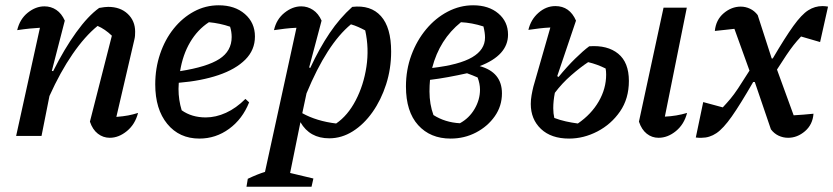

<svg xmlns="http://www.w3.org/2000/svg" viewBox="-20 -514 3151 726"><path d="M41 0 131 -409Q113 -408 92.5 -406Q72 -404 45 -400Q55 -442 85 -466Q115 -490 148 -490Q173 -490 193 -476.5Q213 -463 225 -436L176 -246L181 -245Q223 -329 268 -391.5Q313 -454 355 -484Q377 -488 389 -488Q435 -488 463 -461.5Q491 -435 491 -394Q491 -386 490.5 -379Q490 -372 488 -364L420 -72Q446 -74 464.5 -77.5Q483 -81 502 -87Q491 -44 460 -18.5Q429 7 395 7Q370 7 350 -8.5Q330 -24 320 -54L403 -379Q377 -404 349 -416Q301 -377 254.5 -309.5Q208 -242 167 -151L137 0Z M734 10Q658 10 612.5 -45.5Q567 -101 567 -195Q567 -256 585.5 -310.5Q604 -365 637 -406Q670 -447 713.5 -470.5Q757 -494 807 -494Q868 -494 906 -461Q944 -428 944 -376Q944 -325 907.5 -288.5Q871 -252 806 -230Q741 -208 656 -201Q655 -190 655 -178Q655 -136 667 -97Q705 -70 758 -70Q796 -70 834.5 -87.5Q873 -105 908 -140L922 -127Q897 -64 846.5 -27Q796 10 734 10ZM856 -374Q856 -394 850 -413Q812 -426 770 -430Q727 -402 699 -354.5Q671 -307 661 -245Q763 -261 809.5 -291Q856 -321 856 -374Z M912 192 917 162Q955 144 982 136L1101 -409Q1078 -408 1057 -405.5Q1036 -403 1016 -400Q1025 -441 1055.5 -465.5Q1086 -490 1119 -490Q1143 -490 1163.5 -476.5Q1184 -463 1196 -436L1149 -259L1153 -257Q1188 -332 1226.5 -389Q1265 -446 1312 -488Q1382 -496 1420.5 -453Q1459 -410 1459 -319Q1459 -254 1440 -195Q1421 -136 1388.5 -90Q1356 -44 1314 -17.5Q1272 9 1225 9Q1151 9 1116 -52L1077 140L1165 161L1158 192ZM1123 -86Q1177 -56 1251 -47Q1295 -77 1325 -134.5Q1355 -192 1365.5 -261.5Q1376 -331 1361 -399Q1348 -406 1334.5 -412Q1321 -418 1307 -422Q1216 -347 1139 -161Z M1684 10Q1607 10 1561 -41Q1515 -92 1515 -187Q1515 -250 1535.5 -305.5Q1556 -361 1591.5 -403.5Q1627 -446 1673 -470Q1719 -494 1769 -494Q1828 -494 1864.5 -463Q1901 -432 1901 -383Q1901 -305 1794 -264Q1878 -241 1878 -161Q1878 -113 1851 -74.5Q1824 -36 1780 -13Q1736 10 1684 10ZM1814 -372Q1814 -390 1808 -414Q1764 -428 1723 -430Q1642 -365 1614 -257Q1717 -269 1765.5 -297.5Q1814 -326 1814 -372ZM1604 -168Q1604 -120 1619 -79Q1663 -51 1719 -48Q1754 -67 1774.5 -102Q1795 -137 1795 -175Q1795 -197 1786 -221Q1768 -229 1746 -237Q1710 -229 1674.5 -222.5Q1639 -216 1606 -212Q1604 -191 1604 -168ZM1696 -37Q1699 -38 1701 -39Z M2132 10Q2064 10 2025.5 -26.5Q1987 -63 1987 -121Q1987 -137 1990 -154Q1993 -171 1997 -187L2061 -410Q2039 -409 2019 -406.5Q1999 -404 1978 -401Q1987 -440 2016 -465.5Q2045 -491 2080 -491Q2134 -491 2158 -436L2087 -226L2092 -223Q2124 -262 2154.5 -292Q2185 -322 2208 -339Q2277 -344 2317.5 -311Q2358 -278 2358 -208Q2358 -141 2324.5 -92.5Q2291 -44 2239 -17Q2187 10 2132 10ZM2578 -87Q2567 -44 2536 -18.5Q2505 7 2470 7Q2445 7 2425.5 -8.5Q2406 -24 2396 -54L2489 -485H2577L2494 -73Q2516 -74 2537 -77.5Q2558 -81 2578 -87ZM2072 -105Q2072 -85 2076 -68Q2097 -60 2119.5 -55Q2142 -50 2165 -47Q2216 -82 2244 -130.5Q2272 -179 2272 -232Q2272 -245 2270 -255Q2254 -263 2237.5 -269Q2221 -275 2204 -279Q2175 -260 2140 -229.5Q2105 -199 2078 -163Q2072 -132 2072 -105Z M3056 -84Q3053 -43 3024 -18Q2995 7 2960 7Q2941 7 2924 -1Q2907 -9 2895 -25L2834 -204H2828Q2779 -119 2747 -73.5Q2715 -28 2689 -10.5Q2663 7 2633 7Q2628 7 2623 7Q2618 7 2611 6L2639 -128L2713 -108Q2729 -125 2742 -140.5Q2755 -156 2771 -180Q2787 -204 2814 -247L2757 -405Q2740 -403 2721 -401Q2702 -399 2683 -397Q2687 -439 2716.5 -464Q2746 -489 2781 -489Q2799 -489 2816 -481Q2833 -473 2845 -457L2898 -293H2902Q2949 -373 2980 -416Q3011 -459 3036 -475Q3061 -491 3090 -491Q3095 -491 3100 -490.5Q3105 -490 3111 -489L3081 -355L3009 -376Q2993 -359 2980.5 -343Q2968 -327 2953.5 -305.5Q2939 -284 2918 -251L2981 -78Q3017 -80 3056 -84Z"/></svg>

Font: Piazzolla Medium
Style: Italic
Weight: 500
Italic angle: -11.3°
Designer: Juan Pablo del Peral
Foundry: Huerta Tipografica
Version: Version 1.330